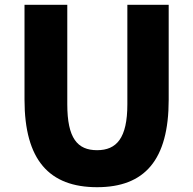

<svg xmlns="http://www.w3.org/2000/svg" viewBox="-20 -765 803 799"><path d="M384 14C582 14 682 -99 682 -350V-745H510V-331C510 -190 465 -140 384 -140C302 -140 260 -190 260 -331V-745H82V-350C82 -99 185 14 384 14Z"/></svg>

Font: Noto Sans JP Black
Style: Regular
Weight: 900
Designer: Ryoko NISHIZUKA  (kana, bopomofo & ideographs); Paul D. Hunt (Latin, Greek & Cyrillic); Sandoll Communications , Soo-you
Foundry: Adobe
Version: Version 2.002;hotconv 1.0.116;makeotfexe 2.5.65601